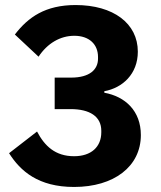

<svg xmlns="http://www.w3.org/2000/svg" viewBox="-20 -730 640 762"><path d="M197 -422V-297H260C336 -297 382 -268 382 -211V-205C382 -147 342 -110 274 -110C199 -110 157 -151 127 -208L16 -122C61 -51 132 12 274 12C432 12 539 -69 539 -194C539 -290 477 -347 394 -362V-368C466 -381 527 -436 527 -525C527 -637 430 -710 280 -710C160 -710 92 -662 39 -593L133 -505C168 -558 219 -588 275 -588C334 -588 369 -554 369 -504V-497C369 -454 336 -422 262 -422Z"/></svg>

Font: IBM Plex Thai Looped
Style: Bold
Weight: 700
Designer: Mike Abbink, Paul van der Laan, Pieter van Rosmalen, Ben Mitchell, Mark Frömberg
Foundry: Bold Monday
Version: Version 1.0